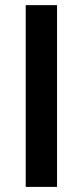

<svg xmlns="http://www.w3.org/2000/svg" viewBox="-20 -731 323 751"><path d="M203.1 -710.9V0H80.6V-710.9Z"/></svg>

Font: Vazirmatn RD FD Medium
Style: Regular
Weight: 500
Designer: Saber Rastikerdar
Foundry: Saber Rastikerdar
Version: Version 33.003